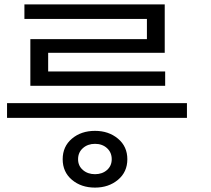

<svg xmlns="http://www.w3.org/2000/svg" viewBox="-20 -771 960 873"><path d="M412 82Q349 82 307 46.5Q265 11 265 -47Q265 -105 307 -140.5Q349 -176 412 -176Q474 -176 516.5 -140.5Q559 -105 559 -47Q559 11 516.5 46.5Q474 82 412 82ZM412 21Q445 21 466.5 2Q488 -17 488 -47Q488 -78 466.5 -97.5Q445 -117 412 -117Q379 -117 357 -97.5Q335 -78 335 -47Q335 -17 357 2Q379 21 412 21ZM830 -235H12V-302H830ZM731 -381H118V-593H648V-707H729V-531H199V-446H731ZM729 -685H91V-751H729Z"/></svg>

Font: ukorean15
Style: Book
Weight: 400
Designer: Jelle Bosma - Monotype Design Team
Foundry: Monotype Imaging Inc.
Version: Version 2.003